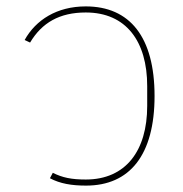

<svg xmlns="http://www.w3.org/2000/svg" viewBox="-20 -568 573 600"><path d="M249 12C385 12 463 -83 463 -268C463 -452 386 -548 248 -548C158 -548 92 -506 57 -443L74 -435C111 -497 166 -529 248 -529C374 -529 440 -439 440 -299V-237C440 -97 373 -7 248 -7C203 -7 175 -13 145 -28L136 -11C168 6 204 12 249 12Z"/></svg>

Font: IBM Plex Thai Thin
Style: Regular
Weight: 100
Designer: Mike Abbink, Paul van der Laan, Pieter van Rosmalen, Ben Mitchell, Mark Frömberg
Foundry: Bold Monday
Version: Version 1.0